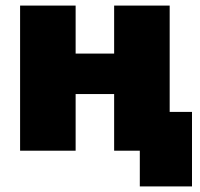

<svg xmlns="http://www.w3.org/2000/svg" viewBox="-20 -540 717 688"><path d="M481 128H668V-139H588V-520H389V-348H251V-520H52V0H251V-203H389V0H481Z"/></svg>

Font: Fixel Display Black
Style: Regular
Weight: 900
Designer: AlfaBravo + MacPaw
Foundry: Kyrylo Tkachov, Marchela Mozhyna, Serhii Makarenko, Maria Weinstein, Zakhar Kryvoshyya
Version: Version 1.211